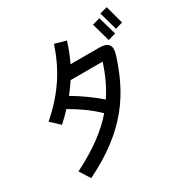

<svg xmlns="http://www.w3.org/2000/svg" viewBox="-200 -1019 1200 1238"><g transform="rotate(-30 400.0 -399.5)"><path d="M799 -717 763 -852 707 -837 745 -701ZM125 53C460 -111 585 -312 662 -561C680 -618 656 -650 594 -650H377C399 -695 418 -743 433 -794L350 -817C299 -662 218 -529 69 -400L134 -339C161 -363 186 -388 209 -413C275 -375 343 -330 407 -268C332 -181 228 -102 76 -26ZM725 -678 686 -814 630 -798 668 -662ZM266 -478C288 -505 308 -533 326 -561H565C538 -480 506 -407 460 -339C401 -391 330 -441 266 -478Z"/></g></svg>

Font: Smiley Sans Oblique
Style: Regular
Weight: 400
Italic angle: -8°
Designer: oooooohmygosh, Nagisa Chen, Janine Sui, Heda Shi, Jian Li
Foundry: atelierAnchor
Version: Version 2.0.1